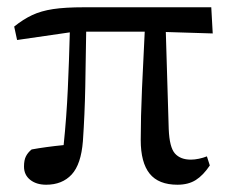

<svg xmlns="http://www.w3.org/2000/svg" viewBox="-20 -495 633 528"><path d="M27 -385 19 -422Q44 -442 68.5 -453.5Q93 -465 126 -470Q159 -475 211 -475H561L565 -403L436 -407L444 -140Q446 -90 461 -73Q476 -56 505 -56Q515 -56 527 -58.5Q539 -61 549 -65L557 -40Q539 -13 518.5 0Q498 13 468 13Q416 13 391.5 -17.5Q367 -48 367 -110Q367 -172 370.5 -251.5Q374 -331 378 -408H217Q216 -332 214.5 -256Q213 -180 208 -107Q203 -43 177 -15Q151 13 107 13Q80 13 63 -0.5Q46 -14 46 -37Q46 -55 51.5 -65.5Q57 -76 67 -84Q105 -91 155 -96Q163 -173 166.5 -250.5Q170 -328 172 -406Z"/></svg>

Font: Source Serif Pro
Style: Regular
Weight: 400
Designer: Frank Grießhammer
Foundry: Adobe Systems Incorporated
Version: Version 3.001;hotconv 1.0.111;makeotfexe 2.5.65597